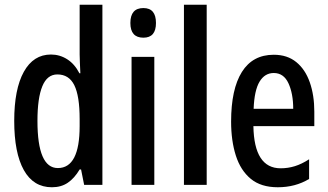

<svg xmlns="http://www.w3.org/2000/svg" viewBox="-20 -780 1384 810"><path d="M199 10Q121 10 80.5 -62.5Q40 -135 40 -270Q40 -404 80.5 -477Q121 -550 195 -550Q232 -550 263.5 -530Q295 -510 315 -471H319Q318 -496 317 -515.5Q316 -535 316 -550V-760H412V0H335L322 -65H316Q294 -28 266 -9Q238 10 199 10ZM224 -71Q316 -71 316 -248V-278Q316 -375 293.5 -420.5Q271 -466 222 -466Q179 -466 158.5 -416Q138 -366 138 -270Q138 -71 224 -71Z M585 -746Q638 -746 638 -683Q638 -621 585 -621Q530 -621 530 -683Q530 -746 585 -746ZM631 -540V0H535V-540Z M852 0H756V-760H852Z M1135 -549Q1192 -549 1230 -518Q1268 -487 1287 -432.5Q1306 -378 1306 -309V-248H1049Q1052 -70 1164 -70Q1195 -70 1224 -79Q1253 -88 1284 -108V-25Q1226 10 1152 10Q1081 10 1038 -25.5Q995 -61 975 -123.5Q955 -186 955 -267Q955 -404 1000.5 -476.5Q1046 -549 1135 -549ZM1135 -472Q1097 -472 1075 -435.5Q1053 -399 1050 -321H1217Q1217 -385 1197 -428.5Q1177 -472 1135 -472Z"/></svg>

Font: Noto Sans Lao UI ExtCond Med
Style: Regular
Weight: 500
Width: 2
Designer: Monotype Design Team
Foundry: Monotype Imaging Inc.
Version: Version 2.000; ttfautohint (v1.8.4.7-5d5b)